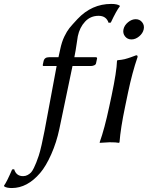

<svg xmlns="http://www.w3.org/2000/svg" viewBox="-111 -718 746 969"><path d="M520 -534.4Q507.8 -549.8 512.2 -570.1Q516.6 -590.3 535.2 -605.7Q553.7 -621.1 574 -621.1Q594.2 -621.1 606.4 -605.7Q618.7 -590.3 614.3 -570.1Q609.9 -549.8 591.3 -534.4Q572.8 -519 552.5 -519Q532.2 -519 520 -534.4ZM452.1 -234.9Q478 -357.9 479.5 -411.1L481.9 -414.1Q491.7 -414.6 501.5 -416.3Q511.2 -418 518.1 -419.4Q524.9 -420.9 534.4 -424.1Q543.9 -427.2 548.3 -428.7Q552.7 -430.2 563 -434.1Q573.2 -438 576.2 -439Q585.4 -439 583 -429.2Q556.6 -353 535.2 -251L520.5 -180.2Q497.6 -71.3 492.2 0L489.3 2.9Q475.6 0 441.9 0L392.6 2.9L392.1 0Q416.5 -67.9 440.4 -180.2ZM147 -235.8 174.8 -384.8H108.9Q104 -384.8 105 -391.1L108.9 -409.2Q113.3 -429.2 136.2 -429.2H184.1L192.9 -469.2Q200.7 -506.8 213.9 -533.9Q227.1 -561 239.5 -576.4Q252 -591.8 280.3 -622.1Q352.1 -698.2 450.2 -698.2Q481 -698.2 493.7 -689V-686Q476.6 -664.6 448.2 -604L437 -603Q425.3 -638.2 386.7 -638.2Q345.7 -638.2 318.4 -608.9Q291 -579.6 281.7 -535.2Q280.3 -528.3 275.4 -494.1Q270.5 -460 266.1 -439L264.2 -429.2H372.1Q376 -429.2 377.7 -427.5Q379.4 -425.8 378.9 -422.9L373.5 -397.9Q372.1 -391.6 364 -388.2Q356 -384.8 347.7 -384.8H254.9L188.5 -66.9Q174.3 0.5 147.7 60.5Q121.1 120.6 91.8 154.8Q26.9 231 -51.3 231Q-79.1 231 -90.3 222.2L-90.8 219.2Q-75.7 198.2 -49.8 137.2L-39.6 136.2Q-28.8 171.4 5.9 170.9Q18.1 170.9 28.3 165.3Q38.6 159.7 45.4 152.6Q52.2 145.5 60.1 129.4Q67.9 113.3 72 102.3Q76.2 91.3 84.5 67.9Q90.8 49.3 99.4 11.2Q107.9 -26.9 113.8 -57.9Q119.6 -88.9 131.1 -150.4Q142.6 -211.9 147 -235.8Z"/></svg>

Font: Linux Biolinum
Style: Italic
Weight: 400
Italic angle: -12°
Designer: Philipp H. Poll
Foundry: Philipp H. Poll
Version: Version 1.1.3 ; ttfautohint (v0.9)